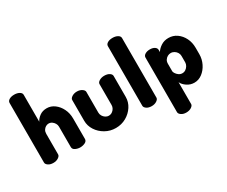

<svg xmlns="http://www.w3.org/2000/svg" viewBox="-144 -1177 2153 1823"><g transform="rotate(-30 933.0 -265.5)"><path d="M123 0Q89 0 67.5 -15Q46 -30 46 -48V-701Q46 -722 67.5 -735Q89 -748 123 -748Q155 -748 178 -735Q201 -722 201 -701V-406Q215 -435 247 -458.5Q279 -482 325 -482Q371 -482 409.5 -453.5Q448 -425 471.5 -377.5Q495 -330 495 -272V-48Q495 -24 470.5 -12Q446 0 417 0Q390 0 365 -12Q340 -24 340 -48V-272Q340 -291 330 -308Q320 -325 304 -336Q288 -347 268 -347Q252 -347 236.5 -338Q221 -329 211 -312.5Q201 -296 201 -272V-48Q201 -30 178 -15Q155 0 123 0Z M803 10Q741 10 689 -19.5Q637 -49 606 -97Q575 -145 575 -200V-428Q575 -446 598 -461Q621 -476 653 -476Q684 -476 707 -461Q730 -446 730 -428V-200Q730 -181 740 -164Q750 -147 766.5 -136Q783 -125 803 -125Q823 -125 839.5 -136Q856 -147 865.5 -164Q875 -181 875 -200V-429Q875 -448 898.5 -462Q922 -476 953 -476Q987 -476 1008.5 -462Q1030 -448 1030 -429V-200Q1030 -144 999 -96Q968 -48 916.5 -19Q865 10 803 10Z M1201 0Q1167 0 1145.5 -15Q1124 -30 1124 -48V-701Q1124 -722 1145.5 -735Q1167 -748 1201 -748Q1233 -748 1256 -735Q1279 -722 1279 -701V-48Q1279 -30 1256 -15Q1233 0 1201 0Z M1455 217Q1422 217 1400.5 202Q1379 187 1379 169V-429Q1379 -450 1400.5 -463Q1422 -476 1453 -476Q1484 -476 1504 -463Q1524 -450 1524 -429V-406Q1541 -435 1576.5 -458.5Q1612 -482 1659 -482Q1710 -482 1750.5 -453.5Q1791 -425 1814.5 -377.5Q1838 -330 1838 -272V-202Q1838 -147 1814 -98.5Q1790 -50 1750.5 -20Q1711 10 1664 10Q1620 10 1584 -14.5Q1548 -39 1534 -70V169Q1534 187 1511 202Q1488 217 1455 217ZM1609 -125Q1629 -125 1645.5 -136Q1662 -147 1672.5 -165Q1683 -183 1683 -202V-272Q1683 -291 1673 -308Q1663 -325 1645.5 -336Q1628 -347 1607 -347Q1589 -347 1572.5 -338Q1556 -329 1545 -312.5Q1534 -296 1534 -272V-189Q1534 -181 1543.5 -165.5Q1553 -150 1570 -137.5Q1587 -125 1609 -125Z"/></g></svg>

Font: Dosis ExtraLight ExtraBold
Style: Regular
Weight: 800
Version: Version 3.001; ttfautohint (v1.8.2)